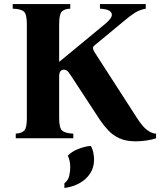

<svg xmlns="http://www.w3.org/2000/svg" viewBox="-20 -685 798 951"><path d="M652 15Q604 15 571.5 0Q539 -15 516.5 -39Q494 -63 475 -91L329 -314Q318 -331 311.5 -335.5Q305 -340 296 -340Q286 -340 279.5 -332Q273 -324 273 -306V-100Q273 -51 288 -38Q303 -25 343 -23V0H58V-23Q87 -25 100 -38Q113 -51 113 -100V-565Q113 -614 98.5 -627.5Q84 -641 43 -642V-665H328V-642Q299 -641 286 -627.5Q273 -614 273 -565V-380H275L499 -565Q516 -579 525 -590.5Q534 -602 534 -612Q534 -639 475 -642V-665H702V-642Q672 -637 647 -621Q622 -605 593 -580L448 -460Q440 -453 440.5 -446Q441 -439 448 -427L657 -103Q686 -57 710 -40Q734 -23 753 -23V0Q733 7 705.5 11Q678 15 652 15ZM430 38Q439 54 442.5 72.5Q446 91 446 105Q446 145 426 175Q406 205 372.5 223Q339 241 299 246V223Q318 208 323 185.5Q328 163 328 144Q328 112 316 86Q334 66 369 52.5Q404 39 430 38Z"/></svg>

Font: Bona Nova SC
Style: Bold
Weight: 700
Designer: Mateusz Machalski
Foundry: Capitalics
Version: Version 4.001; ttfautohint (v1.8.4.7-5d5b)